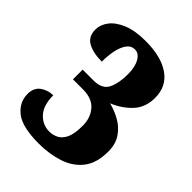

<svg xmlns="http://www.w3.org/2000/svg" viewBox="-210 -833 951 951"><g transform="rotate(45 265.5 -357.0)"><path d="M231 10Q115 10 66.5 -28.5Q18 -67 18 -125Q18 -168 47 -189Q76 -210 113 -210Q113 -140 146 -104.5Q179 -69 226 -69Q251 -69 273.5 -80.5Q296 -92 309.5 -121.5Q323 -151 323 -207Q323 -262 291.5 -298.5Q260 -335 196 -335H126V-403H202Q262 -403 281.5 -442.5Q301 -482 301 -545Q301 -596 283.5 -626.5Q266 -657 239 -657Q212 -657 195.5 -633.5Q179 -610 172 -573.5Q165 -537 165 -498Q104 -498 67 -518.5Q30 -539 30 -588Q30 -622 53.5 -653Q77 -684 125 -704Q173 -724 247 -724Q356 -724 417.5 -681Q479 -638 479 -558Q479 -491 439 -448Q399 -405 340 -381Q380 -371 417.5 -350Q455 -329 479 -293.5Q503 -258 503 -206Q503 -124 465.5 -77Q428 -30 366 -10Q304 10 231 10Z"/></g></svg>

Font: Noto Serif SemiCondensed Black
Style: Regular
Weight: 900
Width: 4
Designer: Monotype Design Team
Foundry: Monotype Imaging Inc.
Version: Version 2.014; ttfautohint (v1.8.4.7-5d5b)